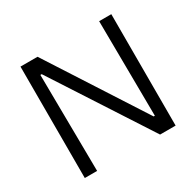

<svg xmlns="http://www.w3.org/2000/svg" viewBox="-144 -823 1006 985"><g transform="rotate(-30 359.0 -330.0)"><path d="M90 0V-660H191L554 -97H561L556 -660H628V0H536L165 -572H157L163 0Z"/></g></svg>

Font: Bricolage Grotesque 96pt ExtraBold Light
Style: Regular
Weight: 300
Version: Version 1.001;gftools[0.9.33.dev8+g029e19f]